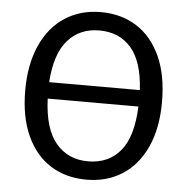

<svg xmlns="http://www.w3.org/2000/svg" viewBox="-51 -751 795 814"><g transform="rotate(5 346.0 -344.5)"><path d="M637 -344Q637 -232 600.5 -152Q564 -72 498.5 -30Q433 12 346 12Q259 12 193.5 -29Q128 -70 91.5 -150Q55 -230 55 -343Q55 -454 91.5 -535Q128 -616 194 -658.5Q260 -701 346 -701Q433 -701 498.5 -659.5Q564 -618 600.5 -538Q637 -458 637 -344ZM153 -386H539Q532 -508 481.5 -565.5Q431 -623 346 -623Q263 -623 212 -565Q161 -507 153 -386ZM539 -316H153Q158 -188 209.5 -127Q261 -66 346 -66Q433 -66 483.5 -126.5Q534 -187 539 -316Z"/></g></svg>

Font: Fira Sans
Style: Regular
Weight: 400
Designer: bBox Type GmbH & Carrois Corporate GbR & Edenspiekermann AG
Foundry: bBox Type GmbH & Carrois Corporate GbR & Edenspiekermann AG
Version: Version 4.301